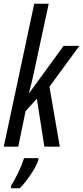

<svg xmlns="http://www.w3.org/2000/svg" viewBox="-20 -780 442 1021"><path d="M77 0 116 -189 176 -255 216 0H298L243 -319L402 -536H318L136 -286H134Q143 -319 149.5 -346Q156 -373 160 -393L239 -760H162L0 0ZM85 221Q111 196 142.5 149.5Q174 103 184 71V61H108Q98 93 77 137.5Q56 182 39 207V221Z"/></svg>

Font: Noto Sans Display Condensed
Style: Italic
Weight: 400
Width: 3
Designer: Monotype Design team
Foundry: Monotype Imaging Inc.
Version: 1.000